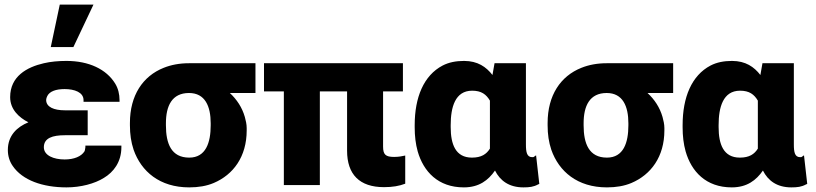

<svg xmlns="http://www.w3.org/2000/svg" viewBox="-20 -802 3534 832"><path d="M14 -152C14 -127 21 -103 35 -83C77 -21 165 10 268 10C330 10 390 -6 430 -31C472 -56 506 -100 506 -164V-171H350V-164C350 -162 347 -145 346 -146C332 -124 301 -111 260 -111C213 -111 170 -128 170 -164C170 -204 208 -216 261 -216H360V-324H261C214 -324 180 -338 180 -369C180 -374 182 -380 185 -386C195 -406 222 -416 260 -416C303 -416 342 -402 342 -368V-361H498V-368C498 -394 492 -419 479 -440C441 -502 365 -538 268 -538C233 -538 200 -535 170 -528C96 -511 24 -471 24 -381C24 -328 62 -293 103 -272C54 -252 14 -215 14 -152ZM200 -598H298L385 -782H239Z M543 -259C543 -220 548 -186 559 -153C592 -59 672 10 800 10C840 10 875 4 906 -9C991 -45 1049 -123 1049 -237V-247C1049 -264 1045 -280 1041 -295C1029 -337 1006 -371 976 -399H1087V-528H799C758 -528 721 -521 689 -508C599 -472 543 -389 543 -269ZM699 -259V-268C699 -343 725 -399 799 -399C869 -399 893 -341 893 -268V-259C893 -184 872 -119 800 -119C722 -119 699 -180 699 -259Z M1124 -406H1210V0H1366V-406H1484V-149C1484 -46 1538 9 1644 9C1681 9 1710 4 1736 -6V-128C1722 -125 1708 -122 1688 -122C1651 -122 1640 -132 1640 -167V-406H1726V-528H1124Z M1777 -250C1777 -213 1781 -178 1790 -146C1815 -59 1878 10 1990 10C2056 10 2096 -21 2125 -63C2147 -19 2186 10 2248 10C2274 10 2292 8 2312 -3L2317 -5L2303 -129L2293 -122C2292 -121 2291 -121 2286 -121C2263 -121 2259 -143 2259 -176V-528H2123L2114 -477C2087 -512 2050 -538 1991 -538C1956 -538 1925 -532 1898 -518C1816 -475 1777 -380 1777 -260ZM1933 -251V-260C1933 -337 1952 -409 2026 -409C2066 -409 2087 -393 2103 -366V-158C2088 -134 2066 -119 2025 -119C1954 -119 1933 -177 1933 -251Z M2353 -259C2353 -220 2358 -186 2369 -153C2402 -59 2482 10 2610 10C2650 10 2685 4 2716 -9C2801 -45 2859 -123 2859 -237V-247C2859 -264 2855 -280 2851 -295C2839 -337 2816 -371 2786 -399H2897V-528H2609C2568 -528 2531 -521 2499 -508C2409 -472 2353 -389 2353 -269ZM2509 -259V-268C2509 -343 2535 -399 2609 -399C2679 -399 2703 -341 2703 -268V-259C2703 -184 2682 -119 2610 -119C2532 -119 2509 -180 2509 -259Z M2938 -250C2938 -213 2942 -178 2951 -146C2976 -59 3039 10 3151 10C3217 10 3257 -21 3286 -63C3308 -19 3347 10 3409 10C3435 10 3453 8 3473 -3L3478 -5L3464 -129L3454 -122C3453 -121 3452 -121 3447 -121C3424 -121 3420 -143 3420 -176V-528H3284L3275 -477C3248 -512 3211 -538 3152 -538C3117 -538 3086 -532 3059 -518C2977 -475 2938 -380 2938 -260ZM3094 -251V-260C3094 -337 3113 -409 3187 -409C3227 -409 3248 -393 3264 -366V-158C3249 -134 3227 -119 3186 -119C3115 -119 3094 -177 3094 -251Z"/></svg>

Font: Asimov Pro
Style: Blk
Weight: 900
Designer: Google
Version: Version 2.000980; 2014